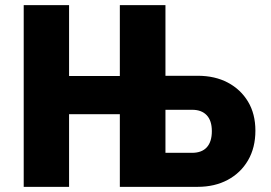

<svg xmlns="http://www.w3.org/2000/svg" viewBox="-20 -725 1051 745"><path d="M72 0V-705H248V-430H445V-705H622V-431H747Q814 -431 864 -404.5Q914 -378 942.5 -330.5Q971 -283 971 -218Q971 -152 942.5 -103Q914 -54 863.5 -27Q813 0 747 0H445V-282H248V0ZM622 -132H725Q763 -132 782.5 -153.5Q802 -175 802 -216Q802 -257 782 -278Q762 -299 726 -299H622Z"/></svg>

Font: Nunito Sans 7pt Condensed Black
Style: Regular
Weight: 900
Width: 3
Designer: Vernon Adams
Foundry: Vernon Adams
Version: Version 3.101;gftools[0.9.27]